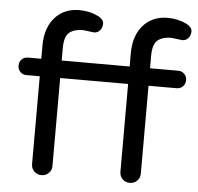

<svg xmlns="http://www.w3.org/2000/svg" viewBox="-53 -794 879 853"><g transform="rotate(5 387.0 -367.5)"><path d="M734 -647 684 -653Q646 -653 624 -635.5Q602 -618 602 -565V-510H727Q744 -510 755 -499Q766 -488 766 -471Q766 -454 755 -443Q744 -432 727 -432H602V-40Q602 -21 589 -8Q576 5 556.5 5Q537 5 524 -8Q511 -21 511 -40V-432H208V-40Q208 -21 195 -8Q182 5 162.5 5Q143 5 130 -8Q117 -21 117 -40V-432H58Q41 -432 30 -443Q19 -454 19 -471Q19 -488 30 -499Q41 -510 58 -510H117V-568Q117 -655 166 -702Q206 -740 267 -740Q314 -740 354 -720Q377 -707 377 -689Q377 -671 366.5 -659Q356 -647 340 -647L290 -653Q252 -653 230 -635.5Q208 -618 208 -565V-510H511V-568Q511 -655 560 -702Q600 -740 661 -740Q708 -740 748 -720Q771 -707 771 -689Q771 -671 760.5 -659Q750 -647 734 -647Z"/></g></svg>

Font: Varela Round
Style: Regular
Weight: 400
Designer: Joe Prince
Foundry: Joe Prince
Version: Version 1.000